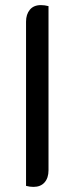

<svg xmlns="http://www.w3.org/2000/svg" viewBox="-20 -726 292 752"><path d="M82 2V-641Q82 -670 97 -688Q112 -706 140 -706Q155 -706 170 -702V-59Q170 -29 154.5 -11.5Q139 6 111 6Q97 6 82 2Z"/></svg>

Font: Thasadith
Style: Bold
Weight: 700
Designer: Cadson Demak Co.,Ltd.
Foundry: Cadson Demak Co.,Ltd.
Version: Version 1.000; ttfautohint (v1.6)